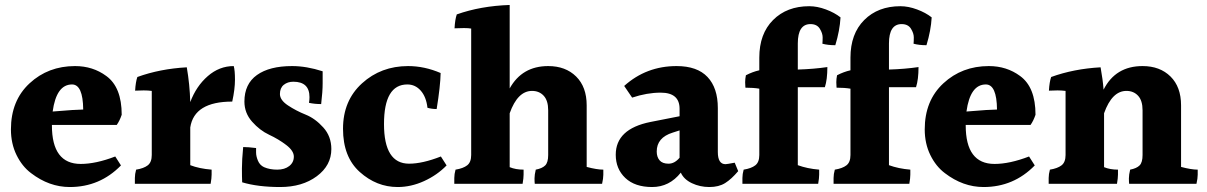

<svg xmlns="http://www.w3.org/2000/svg" viewBox="-20 -785 4858 773"><path d="M270 -445Q207 -445 192 -336L270 -342L315 -344Q314 -445 270 -445ZM189 -282V-280Q189 -125 305 -125Q366 -125 444 -155L467 -119Q382 -32 261 -32Q178 -32 105 -88Q69 -115 46.5 -161Q24 -207 24 -264Q24 -380 99 -449.5Q174 -519 282 -519Q354 -519 408 -479Q470 -434 470 -323Q462 -299 450 -282Z M921 -519Q926 -502 926 -464Q926 -426 915 -376Q762 -376 746 -272V-120Q782 -106 832 -102Q832 -96 832 -82Q832 -68 828 -45H523Q523 -53 523 -68.5Q523 -84 528 -102Q559 -107 575 -119.5Q591 -132 591 -161V-419Q576 -421 558.5 -421Q541 -421 524 -420Q526 -455 533 -475Q624 -508 732 -514Q744 -445 746 -374Q770 -438 816.5 -478.5Q863 -519 921 -519Z M964 -376Q964 -447 1014.5 -483Q1065 -519 1156 -519Q1214 -519 1279 -498Q1279 -484 1279 -450Q1279 -416 1273 -366Q1247 -366 1224 -371Q1226 -383 1226 -394Q1226 -456 1161 -456Q1138 -456 1122.5 -443.5Q1107 -431 1107 -406.5Q1107 -382 1139.5 -360.5Q1172 -339 1210.5 -323.5Q1249 -308 1281.5 -272Q1314 -236 1314 -185Q1314 -119 1255.5 -75.5Q1197 -32 1108 -32Q1019 -32 955 -51Q954 -72 954 -106.5Q954 -141 959 -193Q979 -193 1011 -189Q1011 -186 1011 -171Q1011 -156 1018.5 -138Q1026 -120 1043 -112Q1066 -102 1096 -102Q1126 -102 1144.5 -116.5Q1163 -131 1163 -154.5Q1163 -178 1132 -201.5Q1101 -225 1063.5 -242.5Q1026 -260 995 -295Q964 -330 964 -376Z M1581 -32Q1496 -32 1428.5 -92.5Q1361 -153 1361 -266.5Q1361 -380 1437.5 -449.5Q1514 -519 1623 -519Q1689 -519 1754 -491Q1753 -438 1738 -346Q1719 -346 1701 -351Q1696 -395 1674 -420Q1652 -445 1620 -445Q1526 -445 1526 -285.5Q1526 -126 1627 -126Q1681 -126 1755 -155L1778 -119Q1740 -80 1687.5 -56Q1635 -32 1581 -32Z M2342 -361V-113Q2383 -102 2409 -102Q2409 -96 2409 -81.5Q2409 -67 2404 -45H2133Q2132 -53 2132 -67Q2132 -81 2137 -102Q2163 -107 2175 -119Q2187 -131 2187 -161V-341Q2187 -380 2169 -399.5Q2151 -419 2122 -419Q2064 -419 2032 -329V-112Q2056 -102 2088 -102Q2088 -96 2088 -82Q2088 -68 2084 -45H1809Q1809 -53 1809 -68.5Q1809 -84 1814 -102Q1845 -107 1861 -119.5Q1877 -132 1877 -161V-670Q1866 -672 1848 -672Q1830 -672 1810 -671Q1812 -707 1819 -727Q1915 -761 2032 -765V-429Q2082 -519 2187 -519Q2257 -519 2299.5 -477Q2342 -435 2342 -361Z M2624 -175Q2624 -153 2635.5 -139.5Q2647 -126 2671.5 -126Q2696 -126 2716 -150V-260L2688 -251Q2624 -231 2624 -175ZM2721 -90Q2675 -32 2605.5 -32Q2536 -32 2497.5 -68.5Q2459 -105 2459 -162Q2459 -266 2599 -294L2716 -317V-347Q2716 -412 2640 -412Q2585 -412 2525 -392L2493 -439Q2582 -519 2704 -519Q2787 -519 2828.5 -475Q2870 -431 2870 -350V-173Q2870 -124 2901 -124Q2906 -124 2938 -130L2952 -96Q2925 -64 2899.5 -48Q2874 -32 2836 -32Q2798 -32 2765.5 -47.5Q2733 -63 2721 -90Z M3037 -553Q3037 -649 3092.5 -704.5Q3148 -760 3238 -760Q3270 -760 3305 -747Q3340 -734 3364 -715Q3361 -662 3343 -603Q3313 -603 3291 -609Q3292 -618 3292 -634.5Q3292 -651 3280.5 -669.5Q3269 -688 3243 -688Q3192 -688 3192 -610V-505Q3257 -507 3311 -515Q3311 -465 3301 -434H3192V-120Q3230 -106 3278 -102Q3278 -96 3278 -82Q3278 -68 3274 -45H2969Q2969 -53 2969 -68.5Q2969 -84 2974 -102Q3005 -107 3021 -119.5Q3037 -132 3037 -161V-428Q3013 -432 2981 -432Q2980 -441 2980 -454Q2980 -467 2983 -482Q3010 -496 3037 -502Z M3404 -553Q3404 -649 3459.5 -704.5Q3515 -760 3605 -760Q3637 -760 3672 -747Q3707 -734 3731 -715Q3728 -662 3710 -603Q3680 -603 3658 -609Q3659 -618 3659 -634.5Q3659 -651 3647.5 -669.5Q3636 -688 3610 -688Q3559 -688 3559 -610V-505Q3624 -507 3678 -515Q3678 -465 3668 -434H3559V-120Q3597 -106 3645 -102Q3645 -96 3645 -82Q3645 -68 3641 -45H3336Q3336 -53 3336 -68.5Q3336 -84 3341 -102Q3372 -107 3388 -119.5Q3404 -132 3404 -161V-428Q3380 -432 3348 -432Q3347 -441 3347 -454Q3347 -467 3350 -482Q3377 -496 3404 -502Z M3949 -445Q3886 -445 3871 -336L3949 -342L3994 -344Q3993 -445 3949 -445ZM3868 -282V-280Q3868 -125 3984 -125Q4045 -125 4123 -155L4146 -119Q4061 -32 3940 -32Q3857 -32 3784 -88Q3748 -115 3725.5 -161Q3703 -207 3703 -264Q3703 -380 3778 -449.5Q3853 -519 3961 -519Q4033 -519 4087 -479Q4149 -434 4149 -323Q4141 -299 4129 -282Z M4735 -361V-113Q4776 -102 4802 -102Q4802 -96 4802 -81.5Q4802 -67 4797 -45H4526Q4525 -53 4525 -67Q4525 -81 4530 -102Q4556 -107 4568 -119Q4580 -131 4580 -161V-341Q4580 -380 4562 -399.5Q4544 -419 4515 -419Q4457 -419 4425 -329V-112Q4449 -102 4481 -102Q4481 -96 4481 -82Q4481 -68 4477 -45H4202Q4202 -53 4202 -68.5Q4202 -84 4207 -102Q4238 -107 4254 -119.5Q4270 -132 4270 -161V-419Q4255 -421 4237.5 -421Q4220 -421 4203 -420Q4205 -455 4212 -475Q4303 -508 4411 -514Q4420 -465 4423 -424Q4471 -519 4580 -519Q4650 -519 4692.5 -477Q4735 -435 4735 -361Z"/></svg>

Font: Halant
Style: Bold
Weight: 700
Designer: Hitesh Malaviya (Devanagari), Satya Rajpurohit (Latin)
Foundry: Indian Type Foundry
Version: Version 1.101;PS 1.0;hotconv 1.0.78;makeotf.lib2.5.61930; tt